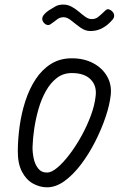

<svg xmlns="http://www.w3.org/2000/svg" viewBox="-20 -790 538 820"><path d="M181 10Q150 10 121 -6Q92 -22 73.8 -56.8Q55.5 -91.5 56 -147Q56.5 -198.5 64.2 -253.5Q72 -308.5 88.8 -359.8Q105.5 -411 132.5 -452Q159.5 -493 197.8 -517Q236 -541 286.5 -541Q339 -541 378 -520.2Q417 -499.5 437.2 -464.2Q457.5 -429 453 -384.5Q448.5 -342.5 431 -290.5Q413.5 -238.5 386.8 -185.8Q360 -133 326.5 -88.5Q293 -44 255.8 -17Q218.5 10 181 10ZM181 -53Q200 -53 225.2 -74.2Q250.5 -95.5 277.2 -130.8Q304 -166 327.8 -209Q351.5 -252 368 -296.5Q384.5 -341 388.5 -380Q394 -423.5 367.2 -450.8Q340.5 -478 286.5 -478Q250 -478 222.8 -457Q195.5 -436 176 -401.2Q156.5 -366.5 144.5 -324.5Q132.5 -282.5 126.2 -240.2Q120 -198 119 -162.5Q118.5 -139.5 123.8 -114Q129 -88.5 142.8 -70.8Q156.5 -53 181 -53ZM365.5 -657.5Q344 -657.5 323.5 -672.2Q303 -687 285 -701.8Q267 -716.5 252 -716.5Q235.5 -716.5 224 -707.2Q212.5 -698 195 -686Q188 -681.5 180 -684Q172 -686.5 166.5 -693.5Q161 -700.5 160.5 -708.5Q160 -718 168.2 -728Q176.5 -738 189 -746Q203.5 -755 217 -762.8Q230.5 -770.5 250 -770.5Q269.5 -770.5 286.2 -761.2Q303 -752 317.5 -739.5Q332 -727 345.2 -717.8Q358.5 -708.5 371 -708.5Q387 -708.5 397.5 -716.2Q408 -724 431.5 -746.5Q438 -752.5 446.2 -749.8Q454.5 -747 461 -739.5Q467.5 -732 467.5 -724.5Q468.5 -715 460.2 -705.5Q452 -696 440 -685.5Q427.5 -674.5 408.8 -666Q390 -657.5 365.5 -657.5Z"/></svg>

Font: Edu NSW ACT Hand Pre
Style: Regular
Weight: 400
Designer: Tina and Corey Anderson, Eben Sorkin, Mirko Velimirovic
Foundry: Sorkin Type Co.
Version: Version 2.000